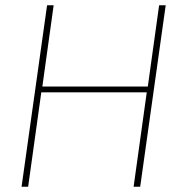

<svg xmlns="http://www.w3.org/2000/svg" viewBox="-20 -710 697 730"><path d="M610 -690 513 0H488L538 -359H137L87 0H62L159 -690H184L141 -381H542L585 -690Z"/></svg>

Font: Ezarion Thin
Style: Italic
Weight: 250
Italic angle: -8°
Designer: Natanael Gama
Version: Version 1.001;PS 001.001;hotconv 1.0.70;makeotf.lib2.5.58329